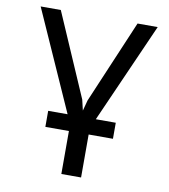

<svg xmlns="http://www.w3.org/2000/svg" viewBox="-82 -598 764 870"><g transform="rotate(10 300.0 -162.5)"><path d="M461.4 5.4V-68.4H369.6L573.2 -528.3H480.5L317.9 -145.5L305.2 -97.7H304.7L293.5 -145.5L127.4 -528.3H34.7L239.7 -68.4H150.4V5.4H258.8V203.1H349.6V5.4Z"/></g></svg>

Font: RobotoMono Nerd Font
Style: Regular
Weight: 400
Monospace: yes
Designer: Google
Version: Version 3.000;Nerd Fonts 3.2.1